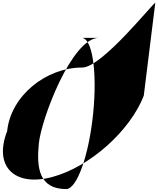

<svg xmlns="http://www.w3.org/2000/svg" viewBox="-99 -1015 1090 1324"><path d="M971.6 -994.1C973.9 -1016.6 606.9 -549.3 468.5 -549.3C215.7 -549.3 -25.1 -352.6 -49.7 -110.4C-144.3 131.9 0 275 259.8 206C520.2 137 798.3 -112.6 892.4 -354.9ZM168.9 -26.4C185.9 -193.7 395.6 -754.1 583.3 -754.1C771.1 -754.1 275.6 -754.1 463.3 -754.1C537.6 -754.1 572.6 -520.2 543.4 -232.4C514.2 54.9 432.1 288.8 357.4 288.8C169.7 288.8 151.9 140.9 168.9 -26.4Z"/></svg>

Font: AnarchicType
Style: Slant
Weight: 400
Version: Version Something